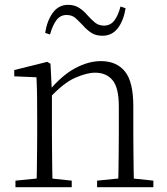

<svg xmlns="http://www.w3.org/2000/svg" viewBox="-20 -775 691 795"><path d="M44 0V-27L154 -38H174L277 -27V0ZM131 0Q132 -24 132.5 -64.5Q133 -105 133.5 -149Q134 -193 134 -226V-281Q134 -333 133.5 -375.5Q133 -418 131 -455L39 -459V-485L176 -519L189 -511L195 -393V-392V-226Q195 -193 195.5 -149Q196 -105 196.5 -64.5Q197 -24 198 0ZM382 0V-27L491 -38H512L615 -27V0ZM469 0Q470 -24 470.5 -64Q471 -104 471.5 -148Q472 -192 472 -226V-334Q472 -412 446 -443Q420 -474 374 -474Q339 -474 290.5 -452.5Q242 -431 184 -368L174 -398H182Q236 -463 291 -492.5Q346 -522 398 -522Q462 -522 497 -479.5Q532 -437 532 -335V-226Q532 -192 532.5 -148Q533 -104 533.5 -64Q534 -24 535 0ZM167 -639Q175 -690 199 -722.5Q223 -755 262 -755Q289 -755 308.5 -742Q328 -729 342 -712Q359 -693 374 -681Q389 -669 411 -669Q437 -669 453 -689.5Q469 -710 479 -748L500 -741Q492 -690 468 -658.5Q444 -627 404 -627Q376 -627 357.5 -639.5Q339 -652 325 -668Q309 -685 294 -699Q279 -713 256 -713Q230 -713 214 -692Q198 -671 187 -632Z"/></svg>

Font: Noto Serif KR ExtraLight
Style: Regular
Weight: 200
Designer: Ryoko NISHIZUKA 西塚涼子 (kana & ideographs); Frank Grießhammer (Latin, Greek & Cyrillic); Wenlong ZHANG 张文龙 (bopomofo); San
Foundry: Adobe
Version: Version 2.002-H1;hotconv 1.1.0;makeotfexe 2.6.0